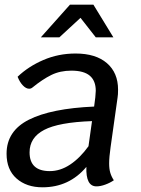

<svg xmlns="http://www.w3.org/2000/svg" viewBox="-20 -788 601 818"><path d="M451 -160Q445 -118 445 -92Q445 -68 450 -51.5Q455 -35 465 -20Q449 -9 428.5 -1.5Q408 6 391 6Q345 6 348 -77Q275 10 161 10Q93 10 50.5 -27.5Q8 -65 8 -133Q8 -230 103 -278Q198 -326 381 -334L386 -373Q388 -393 388 -401Q388 -444 362.5 -465.5Q337 -487 284 -487Q236 -487 198.5 -468.5Q161 -450 118 -415Q112 -410 104 -410Q91 -410 77.5 -424Q64 -438 55 -461Q101 -505 165 -532.5Q229 -560 302 -560Q388 -560 435.5 -519Q483 -478 483 -406Q483 -384 481 -373ZM357 -165 372 -272Q230 -267 168 -234.5Q106 -202 106 -139Q106 -59 192 -59Q237 -59 279 -87Q321 -115 357 -165ZM278 -768H378L463 -629H388L323 -712L233 -629H154Z"/></svg>

Font: Krub Medium
Style: Italic
Weight: 500
Italic angle: -8°
Designer: Ekaluck Peanpanawate
Foundry: Cadson Demak Co.,Ltd.
Version: Version 1.000; ttfautohint (v1.6)